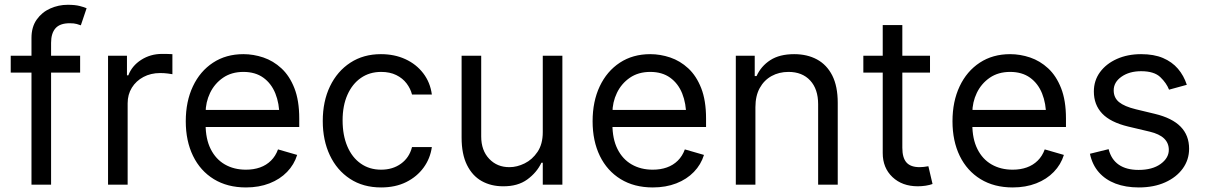

<svg xmlns="http://www.w3.org/2000/svg" viewBox="-20 -782 5105 813"><path d="M319.3 -545.9V-474.6H25.4V-545.9ZM113.3 0V-621.1Q113.3 -668 135.5 -699.2Q157.7 -730.5 192.9 -746.1Q228 -761.7 266.6 -761.7Q297.9 -761.7 317.6 -756.6Q337.4 -751.5 346.7 -747.1L322.3 -674.8Q315.9 -677.2 304.9 -680.4Q293.9 -683.6 275.4 -683.6Q233.9 -683.6 215.1 -662.4Q196.3 -641.1 196.3 -600.6V0Z M437.5 0V-545.9H517.6V-462.9H523.4Q538.6 -503.4 577.9 -528.6Q617.2 -553.7 666 -553.7Q675.3 -553.7 689 -553.5Q702.6 -553.2 710 -552.7V-467.8Q705.6 -468.8 690.4 -470.7Q675.3 -472.7 658.2 -472.7Q618.7 -472.7 587.4 -456.1Q556.2 -439.5 538.3 -410.6Q520.5 -381.8 520.5 -344.7V0Z M1021.5 11.7Q942.9 11.7 885.5 -23.4Q828.1 -58.6 797.4 -121.8Q766.6 -185.1 766.6 -268.6Q766.6 -352.5 796.9 -416.5Q827.1 -480.5 882.1 -516.6Q937 -552.7 1010.7 -552.7Q1053.2 -552.7 1095.2 -538.6Q1137.2 -524.4 1171.6 -492.7Q1206.1 -460.9 1226.6 -408.7Q1247.1 -356.4 1247.1 -280.3V-244.1H826.2V-316.4H1201.7L1163.1 -289.1Q1163.1 -343.8 1146 -386.2Q1128.9 -428.7 1095 -453.1Q1061 -477.5 1010.7 -477.5Q960.4 -477.5 924.6 -452.9Q888.7 -428.2 869.6 -388.7Q850.6 -349.1 850.6 -303.7V-255.9Q850.6 -193.8 872.1 -150.9Q893.6 -107.9 932.1 -85.7Q970.7 -63.5 1021.5 -63.5Q1054.2 -63.5 1081.1 -73Q1107.9 -82.5 1127.4 -101.8Q1147 -121.1 1157.2 -149.4L1238.3 -126Q1225.6 -85 1195.6 -54Q1165.5 -22.9 1121.1 -5.6Q1076.7 11.7 1021.5 11.7Z M1593.8 11.7Q1517.6 11.7 1462.2 -24.7Q1406.7 -61 1376.7 -124.5Q1346.7 -188 1346.7 -269.5Q1346.7 -353 1377.4 -416.7Q1408.2 -480.5 1463.6 -516.6Q1519 -552.7 1592.8 -552.7Q1650.4 -552.7 1696.5 -531.5Q1742.7 -510.3 1772.2 -471.7Q1801.8 -433.1 1808.6 -381.8H1724.6Q1718.3 -406.7 1701.7 -428.7Q1685.1 -450.7 1658 -464.1Q1630.9 -477.5 1593.8 -477.5Q1544.9 -477.5 1508.3 -452.1Q1471.7 -426.8 1451.2 -380.6Q1430.7 -334.5 1430.7 -272.5Q1430.7 -209.5 1450.7 -162.4Q1470.7 -115.2 1507.6 -89.4Q1544.4 -63.5 1593.8 -63.5Q1643.1 -63.5 1678.2 -89.1Q1713.4 -114.7 1724.6 -159.2H1808.6Q1801.8 -110.8 1773.7 -72.3Q1745.6 -33.7 1700 -11Q1654.3 11.7 1593.8 11.7Z M2278.3 -222.7V-545.9H2361.3V0H2278.3V-92.8H2272.5Q2252.9 -51.3 2212.6 -22Q2172.4 7.3 2110.4 6.8Q2059.1 6.8 2019.5 -15.4Q1980 -37.6 1957.3 -83.5Q1934.6 -129.4 1934.6 -199.2V-545.9H2017.6V-204.1Q2017.6 -145 2051.5 -109.4Q2085.4 -73.7 2137.7 -74.2Q2168.9 -74.2 2201.4 -90.1Q2233.9 -106 2256.1 -138.9Q2278.3 -171.9 2278.3 -222.7Z M2744.1 11.7Q2665.5 11.7 2608.2 -23.4Q2550.8 -58.6 2520 -121.8Q2489.3 -185.1 2489.3 -268.6Q2489.3 -352.5 2519.5 -416.5Q2549.8 -480.5 2604.7 -516.6Q2659.7 -552.7 2733.4 -552.7Q2775.9 -552.7 2817.9 -538.6Q2859.9 -524.4 2894.3 -492.7Q2928.7 -460.9 2949.2 -408.7Q2969.7 -356.4 2969.7 -280.3V-244.1H2548.8V-316.4H2924.3L2885.7 -289.1Q2885.7 -343.8 2868.7 -386.2Q2851.6 -428.7 2817.6 -453.1Q2783.7 -477.5 2733.4 -477.5Q2683.1 -477.5 2647.2 -452.9Q2611.3 -428.2 2592.3 -388.7Q2573.2 -349.1 2573.2 -303.7V-255.9Q2573.2 -193.8 2594.7 -150.9Q2616.2 -107.9 2654.8 -85.7Q2693.4 -63.5 2744.1 -63.5Q2776.9 -63.5 2803.7 -73Q2830.6 -82.5 2850.1 -101.8Q2869.6 -121.1 2879.9 -149.4L2960.9 -126Q2948.2 -85 2918.2 -54Q2888.2 -22.9 2843.8 -5.6Q2799.3 11.7 2744.1 11.7Z M3178.7 -328.1V0H3095.7V-545.9H3175.8V-460H3183.6Q3202.6 -502 3241.7 -527.3Q3280.8 -552.7 3342.8 -552.7Q3397.9 -552.7 3439.5 -530.3Q3481 -507.8 3504.2 -462.2Q3527.3 -416.5 3527.3 -346.7V0H3444.3V-340.8Q3444.3 -404.8 3410.6 -441.2Q3377 -477.5 3318.8 -477.5Q3278.8 -477.5 3247.1 -460Q3215.3 -442.4 3197 -409.2Q3178.7 -376 3178.7 -328.1Z M3918 -545.9V-474.6H3635.7V-545.9ZM3717.8 -675.8H3800.8V-156.2Q3800.8 -113.8 3818.4 -94Q3835.9 -74.2 3874 -74.2Q3882.3 -74.2 3891.4 -75.2Q3900.4 -76.2 3911.1 -78.1L3928.7 -2.9Q3917 1.5 3900.1 4.2Q3883.3 6.8 3866.2 6.8Q3800.3 6.8 3759 -32.2Q3717.8 -71.3 3717.8 -133.8Z M4268.1 11.7Q4189.5 11.7 4132.1 -23.4Q4074.7 -58.6 4043.9 -121.8Q4013.2 -185.1 4013.2 -268.6Q4013.2 -352.5 4043.5 -416.5Q4073.7 -480.5 4128.7 -516.6Q4183.6 -552.7 4257.3 -552.7Q4299.8 -552.7 4341.8 -538.6Q4383.8 -524.4 4418.2 -492.7Q4452.6 -460.9 4473.1 -408.7Q4493.7 -356.4 4493.7 -280.3V-244.1H4072.8V-316.4H4448.2L4409.7 -289.1Q4409.7 -343.8 4392.6 -386.2Q4375.5 -428.7 4341.6 -453.1Q4307.6 -477.5 4257.3 -477.5Q4207 -477.5 4171.1 -452.9Q4135.3 -428.2 4116.2 -388.7Q4097.2 -349.1 4097.2 -303.7V-255.9Q4097.2 -193.8 4118.7 -150.9Q4140.1 -107.9 4178.7 -85.7Q4217.3 -63.5 4268.1 -63.5Q4300.8 -63.5 4327.6 -73Q4354.5 -82.5 4374 -101.8Q4393.6 -121.1 4403.8 -149.4L4484.9 -126Q4472.2 -85 4442.1 -54Q4412.1 -22.9 4367.7 -5.6Q4323.2 11.7 4268.1 11.7Z M5005.4 -422.9 4930.2 -402.3Q4919.4 -430.2 4893.3 -455.3Q4867.2 -480.5 4812 -480.5Q4762.2 -480.5 4729 -457.3Q4695.8 -434.1 4695.8 -399.4Q4695.8 -368.2 4718.5 -349.6Q4741.2 -331.1 4789.6 -319.3L4870.6 -299.8Q4943.4 -282.2 4979.2 -245.6Q5015.1 -209 5015.1 -152.3Q5015.1 -105.5 4988.3 -68.4Q4961.4 -31.2 4913.6 -9.8Q4865.7 11.7 4802.2 11.7Q4746.6 11.7 4703.6 -4.6Q4660.6 -21 4632.8 -52.7Q4605 -84.5 4595.2 -130.9L4674.3 -150.4Q4685.5 -106.4 4717.5 -84.5Q4749.5 -62.5 4801.3 -62.5Q4859.4 -62.5 4894.3 -87.6Q4929.2 -112.8 4929.2 -147.5Q4929.2 -176.3 4909.2 -195.6Q4889.2 -214.8 4848.1 -224.6L4757.3 -246.1Q4682.1 -264.2 4647 -301.3Q4611.8 -338.4 4611.8 -394.5Q4611.8 -440.9 4637.9 -476.6Q4664.1 -512.2 4709.5 -532.5Q4754.9 -552.7 4812 -552.7Q4866.2 -552.7 4904.5 -536.4Q4942.9 -520 4967.8 -491Q4992.7 -461.9 5005.4 -422.9Z"/></svg>

Font: Inter V
Style: Weight 400 Optical size 14.0
Weight: 400
Designer: Rasmus Andersson
Foundry: rsms
Version: Version 4.000;git-4fc901f